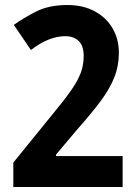

<svg xmlns="http://www.w3.org/2000/svg" viewBox="-20 -744 541 764"><path d="M33 0V-97L188 -288Q237 -347 264 -386Q291 -425 302 -456Q313 -487 313 -521Q313 -562 293 -581Q273 -600 240 -600Q174 -600 103 -545L35 -645Q74 -673 124.5 -698.5Q175 -724 248 -724Q310 -724 356 -699.5Q402 -675 427.5 -632Q453 -589 453 -534Q453 -482 435 -436.5Q417 -391 381 -342.5Q345 -294 290 -232L203 -129V-123H468V0Z"/></svg>

Font: Noto Sans Tamil Condensed
Style: Bold
Weight: 700
Width: 3
Designer: Jelle Bosma - Monotype Design Team
Foundry: Monotype Imaging Inc.
Version: Version 2.004; ttfautohint (v1.8.4.7-5d5b)